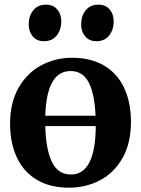

<svg xmlns="http://www.w3.org/2000/svg" viewBox="-20 -816 622 846"><path d="M557 -279Q557 -184.5 519.5 -119Q482 -53.5 419.8 -21.2Q357.5 11 283.5 11Q201.5 11 143.2 -23.2Q85 -57.5 54.8 -121.2Q24.5 -185 24.5 -271.5Q24.5 -364.5 62.2 -430Q100 -495.5 162.2 -528.5Q224.5 -561.5 298 -561.5Q380.5 -561.5 438.8 -527Q497 -492.5 527 -429Q557 -365.5 557 -279ZM179.5 -306H401Q397 -402 371 -452.5Q345 -503 291 -503Q185.5 -503 179.5 -306ZM402 -260.5H179.5Q182 -157 209 -102Q236 -47 292.5 -47Q400.5 -47 402 -260.5ZM173.5 -634.5Q142 -634.5 124.2 -655.8Q106.5 -677 106.5 -708.5Q106.5 -745.5 126.5 -770.5Q146.5 -795.5 182 -795.5H183Q214.5 -795.5 232.2 -774.5Q250 -753.5 250 -722Q250 -685 230 -659.8Q210 -634.5 174.5 -634.5ZM404.5 -634.5Q373 -634.5 355.2 -655.8Q337.5 -677 337.5 -708.5Q337.5 -745.5 357.5 -770.5Q377.5 -795.5 413 -795.5H414Q445.5 -795.5 463.2 -774.5Q481 -753.5 481 -722Q481 -685 461 -659.8Q441 -634.5 405.5 -634.5Z"/></svg>

Font: Merriweather Text
Style: Bold
Weight: 700
Designer: Eben Sorkin
Foundry: Eben Sorkin
Version: Version 2.100